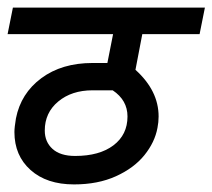

<svg xmlns="http://www.w3.org/2000/svg" viewBox="-44 -486 560 506"><path d="M313 -302Q374 -247 374 -179Q374 -164 371 -149Q364 -111 336.5 -77Q309 -43 261.5 -21.5Q214 0 151 0Q79 0 36.5 -38Q-6 -76 -6 -138Q-6 -150 -2 -174Q11 -240 65 -280Q119 -320 200 -320H239L254 -396H-24L-10 -466H496L482 -396H331ZM253 -248H200Q145 -248 109.5 -218.5Q74 -189 74 -142Q74 -112 94.5 -93.5Q115 -75 154 -75Q218 -75 255 -103Q292 -131 292 -179Q292 -222 253 -248Z"/></svg>

Font: Cambay Devanagari
Style: Bold Italic
Weight: 700
Designer: Pooja Saxena
Foundry: Pooja Saxena
Version: Version 1.005;PS 001.005;hotconv 1.0.70;makeotf.lib2.5.58329